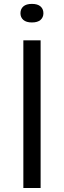

<svg xmlns="http://www.w3.org/2000/svg" viewBox="-20 -942 320 962"><path d="M97 0V-740H183.5V0ZM140 -829.5Q111.5 -829.5 97 -842.2Q82.5 -855 82.5 -875.5Q82.5 -897 97 -909.8Q111.5 -922.5 140 -922.5Q168.5 -922.5 183 -909.8Q197.5 -897 197.5 -875.5Q197.5 -855 183 -842.2Q168.5 -829.5 140 -829.5Z"/></svg>

Font: Encode Sans SC Expanded
Style: Regular
Weight: 400
Width: 7
Designer: Multiple Designers
Foundry: Impallari Type
Version: Version 3.002